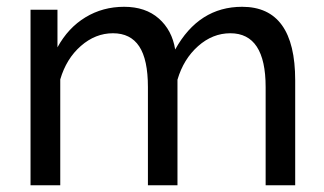

<svg xmlns="http://www.w3.org/2000/svg" viewBox="-20 -551 964 571"><path d="M857.9 0H770V-292Q770 -452.1 665 -452.1Q612.3 -452.1 569.1 -413.8Q525.9 -375.5 507.8 -314V0H419.9V-292Q419.9 -374 394 -413.1Q368.2 -452.1 315.9 -452.1Q263.7 -452.1 220.5 -414.3Q177.2 -376.5 159.2 -314.9V0H70.8V-522H150.9V-410.2Q182.6 -468.3 234.1 -499.5Q285.6 -530.8 349.1 -530.8Q412.6 -530.8 452.1 -496.1Q491.7 -461.4 501 -403.8Q571.3 -530.8 700.2 -530.8Q857.9 -530.8 857.9 -312Z"/></svg>

Font: Rawline Medium
Style: Regular
Weight: 500
Designer: Matt McInerney, Pablo Impallari, Rodrigo Fuenzalida
Foundry: Matt McInerney, Pablo Impallari, Rodrigo Fuenzalida
Version: Version 4.020;PS 004.020;hotconv 1.0.88;makeotf.lib2.5.64775